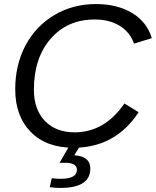

<svg xmlns="http://www.w3.org/2000/svg" viewBox="-20 -718 768 946"><path d="M593 -208 663 -165Q548 10 342 10Q208 10 131.5 -68Q55 -146 55 -278Q55 -398 106 -495Q158 -591 249 -644.5Q340 -698 452 -698Q558 -698 631 -654Q704 -610 728 -530L640 -503Q622 -558 571 -590Q520 -622 447 -622Q312 -622 229.5 -527Q147 -432 147 -276Q147 -179 201 -122.5Q255 -66 348 -66Q495 -66 593 -208ZM375 0 346 47Q425 52 425 113Q425 208 277 208Q249 208 225 204L235 160Q259 163 278 163Q359 163 359 119Q359 84 301 84Q278 84 273 85L322 0Z"/></svg>

Font: Libra Sans
Style: Italic
Weight: 400
Italic angle: -12°
Foundry: Context Ltd
Version: Version 1.002